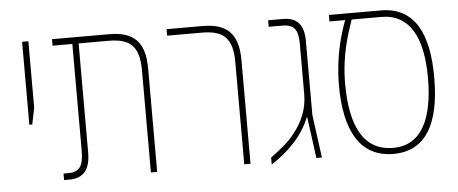

<svg xmlns="http://www.w3.org/2000/svg" viewBox="-44 -683 1892 793"><g transform="rotate(-5 902.0 -286.5)"><path d="M70 -240H82L96 -308V-584H70Z M193 0H216C272 0 302 -33 302 -104V-557H425C513 -557 553 -526 553 -424V0H579V-429C579 -541 531 -584 430 -584H194V-557H276V-114C276 -50 259 -27 212 -27H193Z M940 0H966V-429C966 -541 918 -584 817 -584H669V-557H812C900 -557 940 -526 940 -424Z M1053 11C1120 -33 1184 -93 1214 -171H1216L1239 0H1262L1238 -178V-485C1238 -552 1210 -584 1152 -584H1090V-557H1147C1193 -557 1212 -536 1212 -478V-267C1212 -205 1189 -153 1153 -108C1130 -78 1101 -53 1053 -18Z M1558 11C1691 11 1753 -95 1753 -289C1753 -470 1698 -584 1557 -584H1342V-557H1407C1388 -506 1358 -415 1358 -290C1358 -96 1424 11 1558 11ZM1554 -14C1441 -16 1384 -113 1384 -294C1384 -416 1415 -500 1434 -557H1557C1674 -557 1727 -458 1727 -290C1727 -117 1675 -11 1554 -14Z"/></g></svg>

Font: Noto Sans Hebrew Condensed Thin
Style: Regular
Weight: 100
Width: 3
Designer: Monotype Design Team
Foundry: Monotype Imaging Inc.
Version: Version 2.004